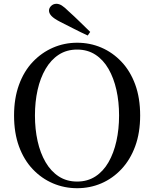

<svg xmlns="http://www.w3.org/2000/svg" viewBox="-20 -974 812 1011"><path d="M455 -806 442 -787Q405 -804 369 -822.5Q333 -841 297 -859Q264 -876 251 -890Q238 -904 238 -918Q238 -932 249.5 -943Q261 -954 277 -954Q291 -954 305.5 -945Q320 -936 343 -913Q370 -889 398 -861.5Q426 -834 455 -806ZM386 17Q319 17 259 -8.5Q199 -34 152.5 -83Q106 -132 80 -203Q54 -274 54 -366Q54 -456 80 -527.5Q106 -599 152.5 -648Q199 -697 259 -723Q319 -749 386 -749Q454 -749 513.5 -723.5Q573 -698 619.5 -649Q666 -600 692 -529Q718 -458 718 -366Q718 -275 692 -204Q666 -133 619.5 -83.5Q573 -34 513.5 -8.5Q454 17 386 17ZM386 -18Q441 -18 482.5 -45Q524 -72 551.5 -120Q579 -168 593 -231Q607 -294 607 -366Q607 -438 593 -500.5Q579 -563 551.5 -611Q524 -659 482.5 -686Q441 -713 386 -713Q331 -713 289.5 -686Q248 -659 220 -611Q192 -563 178 -500.5Q164 -438 164 -366Q164 -294 178 -231Q192 -168 220 -120Q248 -72 289.5 -45Q331 -18 386 -18Z"/></svg>

Font: Noto Serif SC ExtraLight Medium
Style: Regular
Weight: 500
Version: Version 2.002-H1;hotconv 1.1.0;makeotfexe 2.6.0